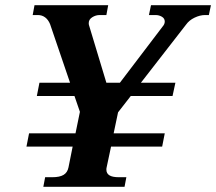

<svg xmlns="http://www.w3.org/2000/svg" viewBox="-20 -720 833 740"><path d="M793 -700 785 -662H770Q751 -662 730 -652Q709 -642 697 -625L523 -401H656L645 -350H484L435 -287L418 -206H615L605 -155H408L391 -75Q390 -72 390 -66Q390 -37 437 -37H467L460 0H147L154 -37H182Q210 -37 225 -46Q240 -55 244 -75L260 -155H82L92 -206H271L288 -289L267 -350H122L132 -401H250L173 -627Q166 -644 154 -653Q142 -662 126 -662H106L113 -700H397L390 -662H364Q349 -662 335.5 -653.5Q322 -645 322 -631Q322 -626 323 -623L390 -401H442L607 -618Q615 -627 615 -637Q615 -649 604 -655.5Q593 -662 580 -662H554L562 -700Z"/></svg>

Font: Taviraj SemiBold
Style: Italic
Weight: 600
Italic angle: -12°
Designer: Katatrad Team
Foundry: CadsonDemak
Version: Version 1.001